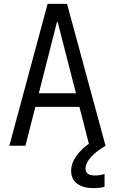

<svg xmlns="http://www.w3.org/2000/svg" viewBox="-20 -750 590 988"><path d="M28 0 225 -730H325L523 0H440L277 -636H273L111 0ZM128 -200V-270H423V-200ZM461 218Q425 218 399 207.5Q373 197 359.5 177.5Q346 158 346 130Q346 90 373.5 51.5Q401 13 453 -21L523 0Q474 29 447 59.5Q420 90 420 117Q420 130 426 138Q432 146 443 149.5Q454 153 467 153Q481 153 494 151Q507 149 518 145V211Q505 215 491 216.5Q477 218 461 218Z"/></svg>

Font: M PLUS Code Latin SemiExpanded
Style: Regular
Weight: 400
Width: 6
Designer: Coji Morishita
Foundry: UNDERFOREST DESIGN
Version: Version 1.002; ttfautohint (v1.8.3)